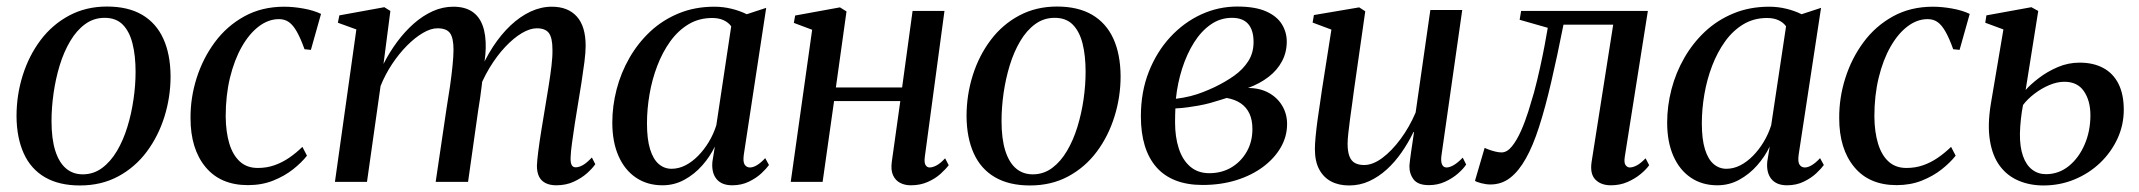

<svg xmlns="http://www.w3.org/2000/svg" viewBox="-20 -556 6540 587"><path d="M307 -536Q371.5 -536 414.5 -510.8Q457.5 -485.5 479.2 -438Q501 -390.5 501.5 -323Q501.5 -259.5 482.8 -199.5Q464 -139.5 428.5 -92Q393 -44.5 341.5 -16.8Q290 11 224.5 11Q160.5 11 117.2 -14.2Q74 -39.5 52.5 -87.2Q31 -135 30.5 -200.5Q30.5 -265.5 49.5 -325.8Q68.5 -386 104.2 -433.5Q140 -481 191.5 -508.5Q243 -536 307 -536ZM300 -501.5Q266.5 -501.5 240.2 -482.2Q214 -463 194.5 -430Q175 -397 162.5 -356Q150 -315 143.8 -271Q137.5 -227 137.5 -186Q137.5 -131.5 149 -95.2Q160.5 -59 181.8 -41Q203 -23 233 -23Q266 -23 292.2 -42.5Q318.5 -62 337.8 -94.8Q357 -127.5 369.5 -168.2Q382 -209 388.2 -252.5Q394.5 -296 394.5 -336.5Q394.5 -385.5 385.2 -422.5Q376 -459.5 355.5 -480.5Q335 -501.5 300 -501.5Z M738 10Q654 10 608.2 -45.5Q562.5 -101 562.5 -194.5Q562 -257 581.2 -317.5Q600.5 -378 637 -427.2Q673.5 -476.5 727 -506Q780.5 -535.5 849 -535.5Q876 -535.5 907.2 -530Q938.5 -524.5 961.5 -513.5L930.5 -403.5L911 -405.5Q899 -439 887.5 -459.2Q876 -479.5 863.2 -488.5Q850.5 -497.5 833 -497.5Q800.5 -497.5 771.2 -475.2Q742 -453 719.2 -413Q696.5 -373 683.2 -318.8Q670 -264.5 670 -200Q670.5 -152 681.2 -116.8Q692 -81.5 713.5 -62Q735 -42.5 768 -42.5Q795.5 -42.5 819 -50.8Q842.5 -59 863.8 -73.5Q885 -88 904.5 -107L918.5 -80Q902 -59 875.8 -38.2Q849.5 -17.5 815 -3.8Q780.5 10 738 10Z M1173.5 -522.5 1152.5 -360.5Q1170.5 -396 1194 -427.8Q1217.5 -459.5 1245 -483.8Q1272.5 -508 1303 -521.8Q1333.5 -535.5 1366 -535.5Q1400.5 -535.5 1422.8 -521Q1445 -506.5 1455.5 -478.2Q1466 -450 1465 -408Q1465 -401 1463.8 -388.5Q1462.5 -376 1460.5 -360.5Q1458.5 -345 1456 -328L1443 -327Q1462 -374.5 1487 -412.8Q1512 -451 1541.2 -478.5Q1570.5 -506 1602.5 -520.8Q1634.5 -535.5 1667 -535.5Q1716.5 -535.5 1743.5 -505.5Q1770.5 -475.5 1770.5 -416Q1770.5 -396.5 1766.8 -367Q1763 -337.5 1757.8 -304Q1752.5 -270.5 1747 -237.5Q1742 -208 1737.2 -177Q1732.5 -146 1728.8 -119Q1725 -92 1724.5 -74.5Q1724 -58.5 1727.8 -51.5Q1731.5 -44.5 1740 -44.5Q1750 -44.5 1762 -51.2Q1774 -58 1789.5 -74.5L1800 -54Q1791.5 -41.5 1774.8 -26.5Q1758 -11.5 1734.2 -0.5Q1710.5 10.5 1680.5 10.5Q1662 10.5 1648.5 4Q1635 -2.5 1628.2 -15.8Q1621.5 -29 1621.5 -49.5Q1622 -65.5 1625.8 -94.5Q1629.5 -123.5 1635.2 -158.5Q1641 -193.5 1646.5 -227Q1652 -259.5 1657.2 -292.2Q1662.5 -325 1666 -354.2Q1669.5 -383.5 1669 -404.5Q1669 -440 1658.2 -454.8Q1647.5 -469.5 1621 -469.5Q1600.5 -469.5 1575.5 -454.8Q1550.5 -440 1524.8 -412.8Q1499 -385.5 1476.2 -347.8Q1453.5 -310 1437.5 -264.5L1457 -331.5Q1455 -313.5 1452.8 -294.2Q1450.5 -275 1447.8 -256Q1445 -237 1442 -219L1411 0H1312L1345.5 -226.5Q1351 -259 1355.8 -292.2Q1360.5 -325.5 1363.5 -355Q1366.5 -384.5 1366.5 -404Q1366.5 -440 1355.8 -454.8Q1345 -469.5 1317.5 -469.5Q1297 -469.5 1272.8 -455.2Q1248.5 -441 1224 -416.2Q1199.5 -391.5 1178.5 -359.8Q1157.5 -328 1143.5 -293L1102 0H1004L1069.5 -466L1013 -486.5L1017.5 -509L1155 -534Z M2254 -83Q2251 -61 2256.8 -52.5Q2262.5 -44 2273 -44Q2282.5 -44 2294.2 -51Q2306 -58 2319.5 -72.5L2331 -51.5Q2324 -41.5 2308.5 -26.8Q2293 -12 2270 -0.8Q2247 10.5 2218.5 10.5Q2186.5 10.5 2170.8 -8.5Q2155 -27.5 2158 -61.5L2165.5 -108Q2151 -77.5 2127.2 -50.5Q2103.5 -23.5 2072.5 -6.5Q2041.5 10.5 2005.5 10.5Q1959 10.5 1924.5 -12.8Q1890 -36 1871 -79Q1852 -122 1852 -181.5Q1852 -232 1865.2 -283Q1878.5 -334 1904.5 -379.2Q1930.5 -424.5 1968.2 -459.8Q2006 -495 2055.2 -515.2Q2104.5 -535.5 2164 -535.5Q2191 -535.5 2216.5 -529.2Q2242 -523 2263 -512.5L2322.5 -532ZM2215.5 -475.5Q2207.5 -487 2192.8 -494Q2178 -501 2157.5 -501Q2117 -501 2085 -481.8Q2053 -462.5 2029.2 -429.5Q2005.5 -396.5 1989.5 -354.8Q1973.5 -313 1965.8 -267.8Q1958 -222.5 1958 -179Q1958 -130.5 1967.5 -99.8Q1977 -69 1994 -54.5Q2011 -40 2033 -40Q2055 -40 2075.5 -50.5Q2096 -61 2114.2 -79.5Q2132.5 -98 2147 -122Q2161.5 -146 2170 -173Z M2807.5 -77Q2805 -58.5 2809.8 -51.2Q2814.5 -44 2822 -44Q2831 -44 2842.8 -50Q2854.5 -56 2869.5 -72L2880.5 -51Q2871.5 -39 2855.5 -24.5Q2839.5 -10 2816.5 0.2Q2793.5 10.5 2764.5 10.5Q2746.5 10.5 2732.2 3.2Q2718 -4 2710.5 -19.8Q2703 -35.5 2706.5 -61.5L2732.5 -247H2530L2495 0H2397.5L2463 -465L2407 -486L2411 -508.5L2548 -533.5L2568 -521L2535.5 -288.5H2738L2770 -522.5H2867.5Z M3211.5 -536Q3276 -536 3319 -510.8Q3362 -485.5 3383.8 -438Q3405.5 -390.5 3406 -323Q3406 -259.5 3387.2 -199.5Q3368.5 -139.5 3333 -92Q3297.5 -44.5 3246 -16.8Q3194.5 11 3129 11Q3065 11 3021.8 -14.2Q2978.5 -39.5 2957 -87.2Q2935.5 -135 2935 -200.5Q2935 -265.5 2954 -325.8Q2973 -386 3008.8 -433.5Q3044.5 -481 3096 -508.5Q3147.5 -536 3211.5 -536ZM3204.5 -501.5Q3171 -501.5 3144.8 -482.2Q3118.5 -463 3099 -430Q3079.5 -397 3067 -356Q3054.5 -315 3048.2 -271Q3042 -227 3042 -186Q3042 -131.5 3053.5 -95.2Q3065 -59 3086.2 -41Q3107.5 -23 3137.5 -23Q3170.5 -23 3196.8 -42.5Q3223 -62 3242.2 -94.8Q3261.5 -127.5 3274 -168.2Q3286.5 -209 3292.8 -252.5Q3299 -296 3299 -336.5Q3299 -385.5 3289.8 -422.5Q3280.5 -459.5 3260 -480.5Q3239.5 -501.5 3204.5 -501.5Z M3656.5 9.5Q3610 9.5 3574.5 -4.2Q3539 -18 3515.5 -44.8Q3492 -71.5 3480 -110.5Q3468 -149.5 3468 -200.5Q3468 -275 3492.2 -336.5Q3516.5 -398 3558 -442.8Q3599.5 -487.5 3652.2 -511.8Q3705 -536 3762.5 -536Q3817.5 -536 3850.8 -521.2Q3884 -506.5 3899 -482Q3914 -457.5 3914 -429Q3914 -396 3899.5 -368.8Q3885 -341.5 3858.5 -321Q3832 -300.5 3795.5 -287Q3832 -287 3858.8 -272.2Q3885.5 -257.5 3900.2 -232.5Q3915 -207.5 3915 -177Q3915 -139 3895.8 -105.5Q3876.5 -72 3841.8 -46Q3807 -20 3759.8 -5.2Q3712.5 9.5 3656.5 9.5ZM3677 -26.5Q3715 -26.5 3744.5 -44Q3774 -61.5 3791.5 -92Q3809 -122.5 3809 -161.5Q3809 -189 3800 -208.5Q3791 -228 3773.5 -240Q3756 -252 3730.5 -256.5Q3722 -254 3709 -249.8Q3696 -245.5 3679.5 -241Q3663 -236.5 3643.5 -233Q3628.5 -230.5 3611.5 -228Q3594.5 -225.5 3573.5 -224.5Q3573 -215 3572.8 -205.2Q3572.5 -195.5 3572.5 -182Q3572.5 -137 3584 -101.8Q3595.5 -66.5 3619 -46.5Q3642.5 -26.5 3677 -26.5ZM3575 -254Q3599 -257 3619.8 -262.2Q3640.5 -267.5 3658.8 -274.8Q3677 -282 3693 -289.5Q3725.5 -305 3752.8 -324.2Q3780 -343.5 3796.2 -368.8Q3812.5 -394 3812.5 -427.5Q3812.5 -464 3796 -482.8Q3779.5 -501.5 3746.5 -501.5Q3711 -501.5 3681.8 -481.2Q3652.5 -461 3630.5 -426Q3608.5 -391 3594.2 -346.5Q3580 -302 3575 -254Z M4104.5 11Q4072.5 11 4049.2 -1.5Q4026 -14 4013 -38.5Q4000 -63 4000 -100.5Q4000 -114.5 4002.2 -138.5Q4004.5 -162.5 4008.2 -189.8Q4012 -217 4015.8 -241.5Q4019.5 -266 4021.5 -281L4050.5 -465.5L3993 -487L3997 -510L4135.5 -533.5L4154 -521.5L4119.5 -280.5Q4117.5 -262.5 4114 -239.2Q4110.5 -216 4107.5 -192.5Q4104.5 -169 4102.2 -148.8Q4100 -128.5 4100 -116.5Q4100 -93 4105.5 -78.5Q4111 -64 4122.2 -57.8Q4133.5 -51.5 4150.5 -51.5Q4177 -51.5 4206 -73Q4235 -94.5 4262 -131Q4289 -167.5 4308 -212L4353 -525.5H4450.5L4387 -81Q4384.5 -63.5 4388.5 -53.8Q4392.5 -44 4402.5 -44Q4412 -44 4424.5 -51.2Q4437 -58.5 4452 -74L4462.5 -53Q4454.5 -40.5 4437.8 -25.8Q4421 -11 4398.2 -0.5Q4375.5 10 4348.5 10Q4315 10 4301.8 -7.5Q4288.5 -25 4289 -49Q4289 -52.5 4290.5 -64.2Q4292 -76 4294.2 -92Q4296.5 -108 4299 -124.2Q4301.5 -140.5 4303 -152L4301.5 -152.5Q4285.5 -119.5 4265 -90Q4244.5 -60.5 4219.8 -38Q4195 -15.5 4166.2 -2.2Q4137.5 11 4104.5 11Z M4947.5 -77Q4944.5 -58 4950 -51Q4955.5 -44 4962.5 -44Q4972 -44 4984 -50.2Q4996 -56.5 5011 -72L5022 -51Q5013 -38 4995.8 -23.8Q4978.5 -9.5 4955.5 0.5Q4932.5 10.5 4905 10.5Q4874.5 10.5 4857.5 -7Q4840.5 -24.5 4846 -61L4912 -480.5H4760Q4740.5 -382 4722.2 -303.8Q4704 -225.5 4685.2 -167.5Q4666.5 -109.5 4645 -71.5Q4623.5 -33 4597.2 -12.5Q4571 8 4536.5 8Q4523.5 8 4508 4Q4492.5 0 4489.5 -3.5L4519 -104Q4522.5 -102 4531.2 -98.8Q4540 -95.5 4550.8 -92.8Q4561.5 -90 4570.5 -90Q4587.5 -90 4602.2 -108.2Q4617 -126.5 4629.8 -155Q4642.5 -183.5 4652.5 -215.2Q4662.5 -247 4670 -273.5Q4680 -311 4688.2 -348.5Q4696.5 -386 4702.5 -418Q4708.5 -450 4712 -471L4626 -495.5L4630.5 -522.5H5018Z M5479 -83Q5476 -61 5481.8 -52.5Q5487.5 -44 5498 -44Q5507.5 -44 5519.2 -51Q5531 -58 5544.5 -72.5L5556 -51.5Q5549 -41.5 5533.5 -26.8Q5518 -12 5495 -0.8Q5472 10.5 5443.5 10.5Q5411.5 10.5 5395.8 -8.5Q5380 -27.5 5383 -61.5L5390.5 -108Q5376 -77.5 5352.2 -50.5Q5328.5 -23.5 5297.5 -6.5Q5266.5 10.5 5230.5 10.5Q5184 10.5 5149.5 -12.8Q5115 -36 5096 -79Q5077 -122 5077 -181.5Q5077 -232 5090.2 -283Q5103.5 -334 5129.5 -379.2Q5155.5 -424.5 5193.2 -459.8Q5231 -495 5280.2 -515.2Q5329.5 -535.5 5389 -535.5Q5416 -535.5 5441.5 -529.2Q5467 -523 5488 -512.5L5547.5 -532ZM5440.5 -475.5Q5432.5 -487 5417.8 -494Q5403 -501 5382.5 -501Q5342 -501 5310 -481.8Q5278 -462.5 5254.2 -429.5Q5230.5 -396.5 5214.5 -354.8Q5198.5 -313 5190.8 -267.8Q5183 -222.5 5183 -179Q5183 -130.5 5192.5 -99.8Q5202 -69 5219 -54.5Q5236 -40 5258 -40Q5280 -40 5300.5 -50.5Q5321 -61 5339.2 -79.5Q5357.5 -98 5372 -122Q5386.5 -146 5395 -173Z M5778.5 10Q5694.5 10 5648.8 -45.5Q5603 -101 5603 -194.5Q5602.5 -257 5621.8 -317.5Q5641 -378 5677.5 -427.2Q5714 -476.5 5767.5 -506Q5821 -535.5 5889.5 -535.5Q5916.5 -535.5 5947.8 -530Q5979 -524.5 6002 -513.5L5971 -403.5L5951.5 -405.5Q5939.5 -439 5928 -459.2Q5916.5 -479.5 5903.8 -488.5Q5891 -497.5 5873.5 -497.5Q5841 -497.5 5811.8 -475.2Q5782.5 -453 5759.8 -413Q5737 -373 5723.8 -318.8Q5710.5 -264.5 5710.5 -200Q5711 -152 5721.8 -116.8Q5732.5 -81.5 5754 -62Q5775.5 -42.5 5808.5 -42.5Q5836 -42.5 5859.5 -50.8Q5883 -59 5904.2 -73.5Q5925.5 -88 5945 -107L5959 -80Q5942.5 -59 5916.2 -38.2Q5890 -17.5 5855.5 -3.8Q5821 10 5778.5 10Z M6227.5 11Q6185.5 11 6151 -3.8Q6116.5 -18.5 6094 -48.8Q6071.5 -79 6063.8 -126.2Q6056 -173.5 6066.5 -238L6105 -466L6049.5 -486.5L6053 -509L6190.5 -534L6211.5 -522.5L6173 -281Q6188 -298 6213.5 -317.5Q6239 -337 6271 -350.8Q6303 -364.5 6338 -364.5Q6380 -364.5 6410.2 -348.2Q6440.5 -332 6456.8 -299.8Q6473 -267.5 6473 -220.5Q6473 -174 6453.8 -132.2Q6434.5 -90.5 6400.8 -58.2Q6367 -26 6322.5 -7.5Q6278 11 6227.5 11ZM6235 -23.5Q6274 -23.5 6304.8 -48.2Q6335.5 -73 6353.2 -114Q6371 -155 6371 -203.5Q6371 -248 6351.2 -277Q6331.5 -306 6291.5 -306Q6269 -306 6245 -295.8Q6221 -285.5 6200 -269.5Q6179 -253.5 6165 -235Q6161 -215 6158.5 -192.2Q6156 -169.5 6155.5 -147.5Q6155 -107 6164.8 -79.2Q6174.5 -51.5 6192.8 -37.5Q6211 -23.5 6235 -23.5Z"/></svg>

Font: Merriweather 96pt
Style: Italic
Weight: 400
Italic angle: -7.8°
Version: Version 2.101